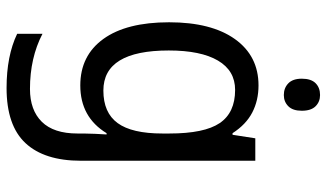

<svg xmlns="http://www.w3.org/2000/svg" viewBox="-230 -548 1018 599"><g transform="rotate(90 279.5 -249.0)"><path d="M247 -546Q294 -546 331.5 -526.5Q369 -507 396 -465H401L412 -536H482V8Q482 122 427 181Q372 240 255 240Q155 240 86 207V128Q161 167 258 167Q324 167 360.5 130Q397 93 397 19V0Q397 -14 398 -36Q399 -58 400 -72H396Q346 10 247 10Q154 10 102 -62Q50 -134 50 -267Q50 -399 102.5 -472.5Q155 -546 247 -546ZM261 -473Q201 -473 169.5 -419.5Q138 -366 138 -266Q138 -62 263 -62Q332 -62 364.5 -106.5Q397 -151 397 -246V-268Q397 -377 364.5 -425Q332 -473 261 -473ZM277 -738Q298 -738 312 -724Q326 -710 326 -681Q326 -653 312 -639Q298 -625 277 -625Q255 -625 240.5 -639Q226 -653 226 -681Q226 -710 240 -724Q254 -738 277 -738Z"/></g></svg>

Font: Noto Sans Myanmar SemiCondensed
Style: Regular
Weight: 400
Width: 4
Designer: Monotype Design Team
Foundry: Monotype Imaging Inc.
Version: Version 2.107; ttfautohint (v1.8.4.7-5d5b)